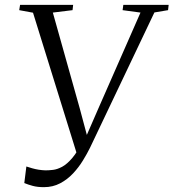

<svg xmlns="http://www.w3.org/2000/svg" viewBox="-20 -763 718 794"><path d="M161.5 11Q135.5 11 115.8 5.8Q96 0.5 80.5 -6L89 -74.5Q100 -71 112.8 -67.2Q125.5 -63.5 139.8 -61.2Q154 -59 168 -58.5Q182 -58.5 199.2 -60.5Q216.5 -62.5 236.8 -73.2Q257 -84 279.2 -110Q301.5 -136 324.5 -185L302.5 -111.5L116.5 -710.5L59.5 -721L63 -743H282.5L280 -721L198.5 -711L310 -314L348 -172L328 -179.5L387 -315L561 -711L487 -721L490 -743H677.5L675 -721L618.5 -711.5L352.5 -152.5Q340.5 -128 323.2 -99.8Q306 -71.5 282.5 -46.2Q259 -21 228.8 -5Q198.5 11 161.5 11Z"/></svg>

Font: Merriweather 120pt Light
Style: Italic
Weight: 300
Italic angle: -7.8°
Version: Version 2.101